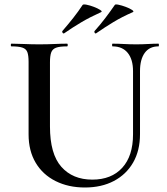

<svg xmlns="http://www.w3.org/2000/svg" viewBox="-20 -819 741 853"><path d="M571 -503Q571 -555 547.5 -584Q524 -613 480 -613Q478 -613 478 -619Q478 -625 480 -625Q505 -625 530.5 -623.5Q556 -622 586 -622Q612 -622 637.5 -623.5Q663 -625 684 -625Q686 -625 686 -619Q686 -613 684 -613Q644 -613 623 -584Q602 -555 602 -503V-223Q602 -150 571.5 -97Q541 -44 486 -15Q431 14 357 14Q284 14 227 -14.5Q170 -43 138.5 -96Q107 -149 107 -222V-544Q107 -573 101.5 -587.5Q96 -602 79.5 -607.5Q63 -613 31 -613Q28 -613 28 -619Q28 -625 31 -625Q56 -625 87.5 -623.5Q119 -622 154 -622Q191 -622 222 -623.5Q253 -625 278 -625Q281 -625 281 -619Q281 -613 278 -613Q245 -613 229 -607Q213 -601 207.5 -586Q202 -571 202 -542V-257Q202 -135 252.5 -78Q303 -21 390 -21Q475 -21 523 -73.5Q571 -126 571 -222ZM265 -671Q261 -669 258 -673.5Q255 -678 257 -681Q283 -711 305.5 -739.5Q328 -768 347 -797Q350 -801 365 -798Q380 -795 397 -788.5Q414 -782 425 -775Q436 -768 429 -765Q380 -743 342 -720.5Q304 -698 265 -671ZM407 -671Q403 -669 400.5 -673.5Q398 -678 400 -681Q426 -710 448 -739Q470 -768 490 -797Q492 -801 506.5 -798Q521 -795 538.5 -788.5Q556 -782 566.5 -775Q577 -768 570 -765Q522 -744 484 -721Q446 -698 407 -671Z"/></svg>

Font: Cormorant SemiBold
Style: Regular
Weight: 600
Designer: Christian Thalmann (Catharsis Fonts)
Foundry: Catharsis Fonts
Version: Version 4.000